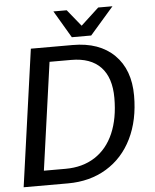

<svg xmlns="http://www.w3.org/2000/svg" viewBox="-59 -928 792 978"><g transform="rotate(-5 337.5 -439.5)"><path d="M623 -416Q623 -291 577 -197Q531 -103 446 -51.5Q361 0 249 0H22L120 -700H334Q470 -700 546.5 -624.5Q623 -549 623 -416ZM522 -413Q522 -517 470.5 -571Q419 -625 320 -625H209L132 -75H243Q330 -75 393 -115.5Q456 -156 489 -232Q522 -308 522 -413ZM251 -879H319L388 -794L480 -879H553L432 -740H333Z"/></g></svg>

Font: Krub Medium
Style: Italic
Weight: 500
Italic angle: -8°
Designer: Ekaluck Peanpanawate
Foundry: Cadson Demak Co.,Ltd.
Version: Version 1.000; ttfautohint (v1.6)